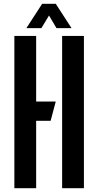

<svg xmlns="http://www.w3.org/2000/svg" viewBox="-20 -989 516 1009"><path d="M55.5 0V-800H170V-455.5H273L246 -354H170V0ZM306.5 0V-800H421V0ZM118.5 -841 201.5 -969H273L356 -841H277L237.5 -907.5L197.5 -841Z"/></svg>

Font: Big Shoulders Stencil Text
Style: Bold
Weight: 700
Designer: Patric King
Foundry: XO Type Co
Version: Version 1.000